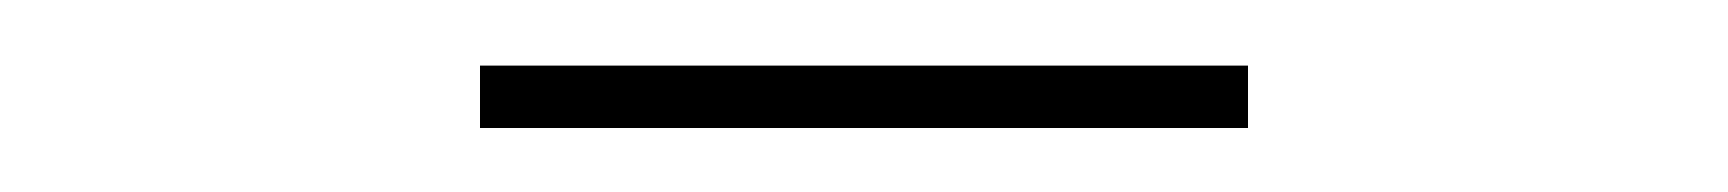

<svg xmlns="http://www.w3.org/2000/svg" viewBox="-20 -890 540 60"><path d="M130 -850V-869.5H370V-850Z"/></svg>

Font: Bodoni Moda 11pt Black
Style: Regular
Weight: 900
Designer: Owen Earl
Foundry: indestructible type
Version: Version 2.004